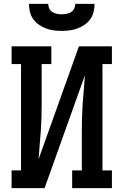

<svg xmlns="http://www.w3.org/2000/svg" viewBox="-20 -975 640 995"><path d="M40 0V-92H89V-643H40V-735H246V-643H196V-441Q196 -405 195 -368.5Q194 -332 191.5 -295.5Q189 -259 185.5 -222.5Q182 -186 180 -150L389 -735H560V-643H511V-92H560V0H354V-92H404V-294Q404 -330 405 -366.5Q406 -403 408.5 -439.5Q411 -476 414.5 -512.5Q418 -549 420 -585L211 0ZM300 -815Q279 -815 258.5 -817.5Q238 -820 218.5 -827.5Q199 -835 181.5 -847Q164 -859 152 -876Q140 -893 135 -913.5Q130 -934 130 -955H230Q230 -942 235.5 -930.5Q241 -919 251.5 -912.5Q262 -906 274.5 -903.5Q287 -901 300 -901Q313 -901 325.5 -903.5Q338 -906 348.5 -912.5Q359 -919 364.5 -930.5Q370 -942 370 -955H470Q470 -934 465 -913.5Q460 -893 448 -876Q436 -859 418.5 -847Q401 -835 381.5 -827.5Q362 -820 341.5 -817.5Q321 -815 300 -815Z"/></svg>

Font: Iosevka Slab Semibold Extended
Style: Regular
Weight: 600
Width: 7
Monospace: yes
Designer: Belleve Invis
Foundry: Belleve Invis
Version: Version 11.1.0; ttfautohint (v1.8.3)